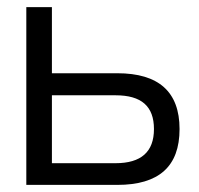

<svg xmlns="http://www.w3.org/2000/svg" viewBox="-20 -520 560 540"><path d="M54 0H310C427 0 485 -52 485 -157C485 -262 426 -314 310 -314H126V-500H54ZM126 -61V-252H305C378 -252 413 -221 413 -157C413 -93 377 -61 305 -61Z"/></svg>

Font: LT Wave Text Light
Style: Regular
Weight: 300
Designer: Daniel Lyons
Version: Version 2.5 (Glyphs App)